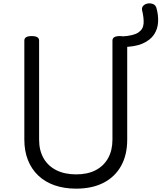

<svg xmlns="http://www.w3.org/2000/svg" viewBox="-20 -1105 962 1144"><path d="M912 -1058Q924 -1016 922 -974.5Q920 -933 898 -899.5Q876 -866 829.5 -845.5Q783 -825 708 -825V-888Q776 -892 804.5 -911.5Q833 -931 835.5 -964Q838 -997 827 -1042Q823 -1059 833 -1070Q843 -1081 859.5 -1084Q876 -1087 891.5 -1081Q907 -1075 912 -1058ZM434 19Q362 19 305 -1Q248 -21 208 -59Q168 -97 146.5 -151Q125 -205 125 -273V-863Q125 -877 136 -883.5Q147 -890 169 -890Q191 -890 202 -883.5Q213 -877 213 -863V-273Q213 -209 239.5 -162.5Q266 -116 315.5 -91Q365 -66 434 -66Q502 -66 550 -91Q598 -116 624 -162.5Q650 -209 650 -273V-863Q650 -877 661 -883.5Q672 -890 694 -890Q738 -890 738 -863V-273Q738 -182 701.5 -116.5Q665 -51 597 -16Q529 19 434 19Z"/></svg>

Font: Playwrite GB S
Style: Regular
Weight: 400
Designer: Veronika Burian, José Scaglione
Foundry: TypeTogether
Version: Version 1.000